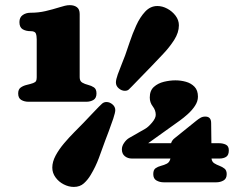

<svg xmlns="http://www.w3.org/2000/svg" viewBox="-20 -716 975 753"><path d="M56.2 -629.4Q56.2 -647.9 69.1 -657Q82 -666 99.1 -666Q130.9 -666 158.2 -672.4Q185.5 -678.7 215.3 -688Q225.1 -690.9 234.6 -693.4Q244.1 -695.8 253.9 -695.8Q271 -695.8 281.7 -687.7Q292.5 -679.7 292.5 -661.1V-413.1Q292.5 -397.9 302.5 -392.1Q312.5 -386.2 325.4 -383.1Q338.4 -379.9 348.4 -373.3Q358.4 -366.7 358.4 -349.6Q358.4 -331.1 346.4 -324Q334.5 -316.9 317.9 -316.9H92.3Q75.7 -316.9 63.5 -324Q51.3 -331.1 51.3 -349.6Q51.3 -365.7 61.3 -372.8Q71.3 -379.9 85 -383.1Q98.6 -386.2 109.9 -390.1Q119.1 -393.6 121.6 -398.7Q124 -403.8 124 -413.1V-562Q124 -576.2 120.4 -585Q116.7 -593.8 99.6 -593.8Q81.5 -593.8 68.8 -601.3Q56.2 -608.9 56.2 -629.4ZM469.7 -359.9Q457 -359.9 445.8 -369.4Q434.6 -378.9 434.6 -392.6Q434.6 -403.8 441.9 -424.3Q449.2 -444.8 457.8 -465.6Q466.3 -486.3 470.7 -498.5Q478 -519 488.8 -551.3Q499.5 -583.5 514.2 -616Q528.8 -648.4 549.3 -670.4Q569.8 -692.4 597.2 -692.4Q616.7 -692.4 636 -682.1Q655.3 -671.9 668.5 -654.5Q681.6 -637.2 681.6 -616.7Q681.6 -588.4 663.1 -559.3Q644.5 -530.3 619.6 -504.2Q594.7 -478 576.2 -458.5L496.6 -376.5Q490.7 -370.1 485.1 -365Q479.5 -359.9 469.7 -359.9ZM590.8 -265.6Q590.8 -283.7 579.1 -298.8Q567.4 -314 567.4 -333.5Q567.4 -360.8 583.5 -375.2Q599.6 -389.6 623 -395.3Q646.5 -400.9 668 -400.9Q689 -400.9 709.2 -395.3Q729.5 -389.6 742.9 -375.7Q756.3 -361.8 756.3 -336.9Q756.3 -318.4 744.6 -300.8Q732.9 -283.2 716.6 -268.6Q700.2 -253.9 686 -243.7L561 -154.3H650.9Q654.8 -166.5 664.6 -173.8L749.5 -242.2Q757.8 -249 766.1 -253.9Q774.4 -258.8 785.2 -258.8Q808.1 -258.8 808.1 -233.4L809.1 -154.3H839.8Q854 -154.3 865.7 -148.7Q877.4 -143.1 877.4 -126.5Q877.4 -107.9 867.2 -101.1Q856.9 -94.2 839.8 -94.2H809.6Q811 -81.5 820.3 -75.7Q829.6 -69.8 840.8 -65.7Q852.1 -61.5 860.6 -54.7Q869.1 -47.9 869.1 -33.2Q869.1 -15.1 856.4 -8.1Q843.8 -1 828.1 -1H622.1Q606.4 -1 593.8 -8.1Q581.1 -15.1 581.1 -33.2Q581.1 -49.8 590.1 -56.2Q599.1 -62.5 611.6 -65.7Q624 -68.8 634.5 -74.2Q645 -79.6 648.4 -94.2H497.6Q481 -94.2 469.5 -103.5Q458 -112.8 458 -130.4Q458 -143.1 466.8 -155.8Q475.6 -168.5 486.3 -174.8L550.3 -211.4Q561.5 -217.8 576.2 -235.1Q590.8 -252.4 590.8 -265.6ZM397.5 -315.9Q410.2 -315.9 421.1 -306.6Q432.1 -297.4 432.1 -284.2Q432.1 -274.9 424.1 -250.5Q416 -226.1 406.5 -201.2Q397 -176.3 392.6 -164.6Q380.4 -130.4 367.7 -96.2Q355 -62 335.9 -30.3Q324.7 -11.2 309.1 2.9Q293.5 17.1 269.5 17.1Q249.5 17.1 230 7.1Q210.4 -2.9 197.8 -20.3Q185.1 -37.6 185.1 -58.6Q185.1 -81.5 198.2 -106Q211.4 -130.4 231.2 -153.8Q251 -177.2 271.7 -198Q292.5 -218.8 307.6 -234.4Q322.8 -250 337.2 -265.6Q351.6 -281.2 366.7 -296.4Q373 -303.2 380.4 -309.6Q387.7 -315.9 397.5 -315.9Z"/></svg>

Font: Caprasimo
Style: Regular
Weight: 400
Designer: The DocRepair Project, Phaedra Charles, Flavia Zimbardi
Foundry: Google
Version: Version 1.001